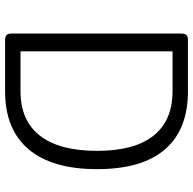

<svg xmlns="http://www.w3.org/2000/svg" viewBox="-22 -718 740 735"><g transform="rotate(90 347.5 -350.0)"><path d="M132 0Q108 0 108 -23V-677Q108 -700 132 -700H329Q475 -700 551 -612.5Q627 -525 627 -352Q627 -180 551 -90Q475 0 329 0ZM176 -59H329Q441 -59 499 -133.5Q557 -208 557 -352Q557 -495 499 -568Q441 -641 329 -641H176Z"/></g></svg>

Font: Asap Light
Style: Regular
Weight: 300
Designer: Pablo Cosgaya
Foundry: Omnibus-Type
Version: Version 3.001